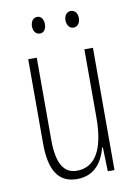

<svg xmlns="http://www.w3.org/2000/svg" viewBox="-82 -754 581 818"><g transform="rotate(-10 209.0 -345.0)"><path d="M108 -664C108 -643 119 -628 137 -628C153 -628 164 -642 164 -664C164 -686 153 -700 137 -700C119 -700 108 -684 108 -664ZM253 -665C253 -643 265 -628 282 -628C299 -628 311 -643 311 -665C311 -687 298 -700 282 -700C265 -700 253 -685 253 -665ZM348 -529H311V-233C311 -90 266 -25 190 -25C135 -25 105 -70 105 -174V-529H68V-165C68 -49 104 10 185 10C264 10 298 -47 313 -104H316L319 0H348Z"/></g></svg>

Font: Noto Sans Telugu ExtraCondensed ExtraLight
Style: Regular
Weight: 200
Width: 2
Designer: Jelle Bosma - Monotype Design Team
Foundry: Monotype Imaging Inc.
Version: Version 2.005